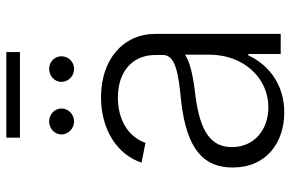

<svg xmlns="http://www.w3.org/2000/svg" viewBox="-172 -714 897 592"><g transform="rotate(-90 276.0 -417.5)"><path d="M226 11C307 11 370 -32 402 -100H406V0H468V-386C468 -486 389 -554 273 -554C172 -554 96 -504 71 -429L132 -417C151 -471 204 -502 272 -502C352 -502 403 -457 403 -386V-363C403 -323 342 -315 261 -307C111 -290 56 -237 56 -148C56 -44 133 11 226 11ZM119 -150C119 -211 160 -248 278 -263C331 -269 379 -278 404 -295V-221C404 -113 331 -38 242 -38C172 -38 119 -82 119 -150ZM148 -804H412V-846H148ZM158 -676C158 -655 176 -637 198 -637C220 -637 238 -655 238 -676C238 -697 220 -714 198 -714C176 -714 158 -697 158 -676ZM320 -676C320 -655 338 -637 360 -637C382 -637 399 -655 399 -676C399 -697 382 -714 360 -714C338 -714 320 -697 320 -676Z"/></g></svg>

Font: Wafeq Light
Style: Regular
Weight: 300
Designer: Rasmus Andersson & Azza Alameddine
Foundry: Google & TypeTogether
Version: Version 3.000;January 28, 2025;FontCreator 15.0.0.3014 64-bi